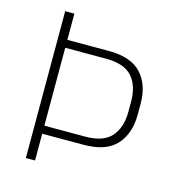

<svg xmlns="http://www.w3.org/2000/svg" viewBox="-98 -723 740 807"><g transform="rotate(15 272.0 -319.5)"><path d="M111.5 -116.5V-151.5H304.5Q384 -151.5 418.5 -191.5Q453 -231.5 453 -300V-344Q453 -412 418.8 -451.2Q384.5 -490.5 305.5 -490.5H111V-525H307Q405 -525 449.5 -476.2Q494 -427.5 494 -345.5V-298.5Q494 -215.5 449.2 -166Q404.5 -116.5 305.5 -116.5ZM87 0V-639H127V-516V-500.5V-140V-128V0Z"/></g></svg>

Font: Anek Bangla Medium ExtraLight
Style: Regular
Weight: 250
Version: Version 1.003